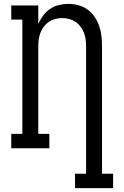

<svg xmlns="http://www.w3.org/2000/svg" viewBox="-20 -763 640 988"><path d="M366 205V131H423V-525Q423 -543 420.5 -561Q418 -579 411.5 -595.5Q405 -612 394 -626.5Q383 -641 368 -651Q353 -661 335.5 -665.5Q318 -670 300 -670Q282 -670 264.5 -665.5Q247 -661 232 -651Q217 -641 206 -626.5Q195 -612 188.5 -595.5Q182 -579 179.5 -561Q177 -543 177 -525V-74H234V0H38V-74H95V-662H38V-735H177V-640Q187 -663 202 -683Q217 -703 237.5 -717Q258 -731 282.5 -737Q307 -743 332 -743Q358 -743 384 -736Q410 -729 431 -713.5Q452 -698 467 -676Q482 -654 490.5 -629Q499 -604 502 -577.5Q505 -551 505 -525V131H562V205Z"/></svg>

Font: Iosevka Slab Extended
Style: Regular
Weight: 400
Width: 7
Monospace: yes
Designer: Belleve Invis
Foundry: Belleve Invis
Version: Version 11.1.1; ttfautohint (v1.8.3)